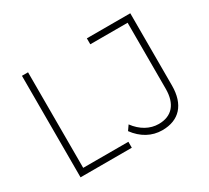

<svg xmlns="http://www.w3.org/2000/svg" viewBox="-137 -922 1244 1145"><g transform="rotate(-30 484.5 -349.0)"><path d="M120 -699V0H473V-41H162V-699ZM866 -202V-699H567V-658H824V-203C824 -99 774 -42 684 -42C624 -42 568 -73 526 -130L503 -97C549 -34 612 1 684 1C800 1 866 -71 866 -202Z"/></g></svg>

Font: Montserrat ExtraLight
Style: Regular
Weight: 250
Designer: Julieta Ulanovsky
Foundry: Julieta Ulanovsky
Version: Version 4.000